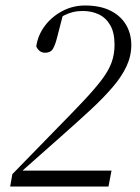

<svg xmlns="http://www.w3.org/2000/svg" viewBox="-20 -679 510 699"><path d="M17 0 25 -45 179 -203Q241 -266 282.5 -310Q324 -354 349.5 -387.5Q375 -421 386 -451Q397 -481 397 -516Q397 -560 381.5 -587Q366 -614 340 -626.5Q314 -639 281 -639Q262 -639 245.5 -635Q229 -631 213.5 -623Q198 -615 181 -603L212 -636L188 -543Q181 -515 172.5 -501Q164 -487 144 -487Q133 -487 125 -493Q117 -499 112 -510Q118 -551 143 -584.5Q168 -618 206.5 -638.5Q245 -659 289 -659Q345 -659 382.5 -640Q420 -621 439 -588.5Q458 -556 458 -515Q458 -475 440.5 -437.5Q423 -400 389.5 -361Q356 -322 309 -278.5Q262 -235 202 -182L44 -42L55 -68V-58H386L375 0Z"/></svg>

Font: Source Serif 4 60pt
Style: Italic
Weight: 400
Italic angle: -12°
Version: Version 4.004;hotconv 1.0.116;makeotfexe 2.5.65601